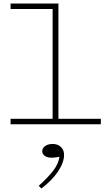

<svg xmlns="http://www.w3.org/2000/svg" viewBox="-20 -706 632 1091"><path d="M553 -31V0H40V-31H279V-655H40V-686H312V-31ZM215 365 200 350Q255 300 283.5 262.5Q312 225 318 185Q312 186 298.5 188Q285 190 272 190Q249 190 234.5 180Q220 170 220 153Q220 136 236.5 124Q253 112 279 112Q308 112 326 129Q344 146 344 174Q344 217 310 268Q276 319 215 365Z"/></svg>

Font: BioRhyme Expanded ExtraLight
Style: Regular
Weight: 275
Width: 7
Designer: Aoife Mooney
Foundry: Aoife Mooney Type
Version: Version 1.000